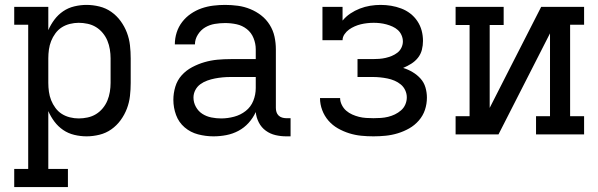

<svg xmlns="http://www.w3.org/2000/svg" viewBox="-20 -548 2440 783"><path d="M38 215V141H95V-447H38V-520H177V-425Q187 -448 202 -468Q217 -488 237.5 -502Q258 -516 283 -522Q308 -528 333 -528Q359 -528 385.5 -521.5Q412 -515 434 -499.5Q456 -484 472 -462Q488 -440 497.5 -415Q507 -390 510 -363.5Q513 -337 513 -310V-210Q513 -183 510 -156.5Q507 -130 497.5 -105Q488 -80 472 -58Q456 -36 434 -20.5Q412 -5 385.5 1.5Q359 8 333 8Q308 8 283 2Q258 -4 237.5 -18Q217 -32 202 -52Q187 -72 177 -95V141H257V215ZM301 -65Q319 -65 337.5 -69Q356 -73 371.5 -82.5Q387 -92 399 -106.5Q411 -121 418 -138Q425 -155 428 -173.5Q431 -192 431 -210V-310Q431 -328 428 -346.5Q425 -365 418 -382Q411 -399 399 -413.5Q387 -428 371.5 -437.5Q356 -447 337.5 -451Q319 -455 301 -455Q283 -455 265 -450.5Q247 -446 232 -436.5Q217 -427 206 -412Q195 -397 188.5 -380.5Q182 -364 179.5 -346Q177 -328 177 -310V-210Q177 -192 179.5 -174Q182 -156 188.5 -139.5Q195 -123 206 -108Q217 -93 232 -83.5Q247 -74 265 -69.5Q283 -65 301 -65Z M851 8H850Q819 8 788 0Q757 -8 733 -28.5Q709 -49 698 -79Q687 -109 687 -141Q687 -168 695 -194.5Q703 -221 721 -241Q739 -261 763.5 -274Q788 -287 814 -294.5Q840 -302 866.5 -304.5Q893 -307 921 -307H1023V-347Q1023 -370 1014 -392.5Q1005 -415 986.5 -429.5Q968 -444 945 -449Q922 -454 898 -454Q877 -454 856 -450.5Q835 -447 817 -436.5Q799 -426 787 -407Q775 -388 775 -367H693Q693 -392 700.5 -415.5Q708 -439 723 -458.5Q738 -478 758.5 -492Q779 -506 802 -514Q825 -522 849.5 -525Q874 -528 898 -528Q924 -528 950 -524.5Q976 -521 1000.5 -511Q1025 -501 1045.5 -485Q1066 -469 1080 -446.5Q1094 -424 1099.5 -398.5Q1105 -373 1105 -347V-108Q1105 -99 1107.5 -91Q1110 -83 1116 -77Q1122 -71 1130.5 -68.5Q1139 -66 1147 -66H1165V8H1147Q1125 8 1103.5 3Q1082 -2 1064 -15Q1046 -28 1035.5 -48.5Q1025 -69 1023 -91Q1012 -67 994 -47Q976 -27 952.5 -14.5Q929 -2 903 3Q877 8 851 8ZM882 -65Q908 -65 934.5 -72Q961 -79 982 -95.5Q1003 -112 1013 -137Q1023 -162 1023 -189V-234H921Q904 -234 888 -232.5Q872 -231 856.5 -228Q841 -225 825.5 -219.5Q810 -214 797 -204.5Q784 -195 776.5 -180.5Q769 -166 769 -150Q769 -130 779 -112Q789 -94 805.5 -83.5Q822 -73 842 -69Q862 -65 882 -65Z M1503 8Q1477 8 1452.5 5.5Q1428 3 1404 -4.5Q1380 -12 1358 -24.5Q1336 -37 1319.5 -56Q1303 -75 1294 -99Q1285 -123 1285 -148H1367Q1367 -134 1374 -120Q1381 -106 1392 -96.5Q1403 -87 1416.5 -81Q1430 -75 1444 -71.5Q1458 -68 1473 -67Q1488 -66 1503 -66Q1518 -66 1533 -67Q1548 -68 1562.5 -71.5Q1577 -75 1590.5 -81.5Q1604 -88 1615.5 -98Q1627 -108 1633 -122Q1639 -136 1639 -151Q1639 -166 1632.5 -180Q1626 -194 1614.5 -203.5Q1603 -213 1589 -219Q1575 -225 1560 -228Q1545 -231 1530 -232.5Q1515 -234 1500 -234H1438V-307H1500Q1513 -307 1526.5 -308Q1540 -309 1553 -312Q1566 -315 1578 -320Q1590 -325 1600.5 -333Q1611 -341 1617 -353.5Q1623 -366 1623 -379Q1623 -392 1617.5 -404.5Q1612 -417 1602.5 -425.5Q1593 -434 1581 -439.5Q1569 -445 1556 -448.5Q1543 -452 1530 -453.5Q1517 -455 1504 -455Q1491 -455 1477.5 -453.5Q1464 -452 1451.5 -449Q1439 -446 1426.5 -440.5Q1414 -435 1403.5 -427.5Q1393 -420 1385 -408.5Q1377 -397 1377 -384H1295V-520H1377V-464Q1391 -481 1409 -493Q1427 -505 1447.5 -513Q1468 -521 1489.5 -524.5Q1511 -528 1532 -528Q1554 -528 1575 -524.5Q1596 -521 1616 -513.5Q1636 -506 1653 -493Q1670 -480 1682 -462Q1694 -444 1699.5 -423.5Q1705 -403 1705 -381Q1705 -363 1700.5 -345Q1696 -327 1684.5 -312.5Q1673 -298 1657 -288Q1641 -278 1624 -271Q1644 -265 1662.5 -254Q1681 -243 1695 -227.5Q1709 -212 1715 -191.5Q1721 -171 1721 -150Q1721 -124 1713 -100Q1705 -76 1688 -56.5Q1671 -37 1649 -24.5Q1627 -12 1602.5 -4.5Q1578 3 1553 5.5Q1528 8 1503 8Z M1838 0V-74H1895V-446H1838V-520H2034V-446H1977V-108L2063 -277L2187 -520H2362V-447H2305V-74H2362V0H2166V-74H2223V-412L2013 0Z"/></svg>

Font: Iosevka Plex Etoile
Style: Regular
Weight: 400
Designer: Belleve Invis
Foundry: Belleve Invis
Version: Version 25.1.1; ttfautohint (v1.8.4)